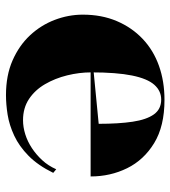

<svg xmlns="http://www.w3.org/2000/svg" viewBox="16 -571 570 642"><g transform="rotate(90 301.0 -250.0)"><path d="M314 -515Q402 -515 458.5 -480.5Q515 -446 542.5 -390Q570 -334 570 -268H219V-278L394 -295Q394 -362 387 -408.5Q380 -455 362.5 -479.5Q345 -504 313 -504Q284 -504 263.5 -481Q243 -458 232.5 -406.5Q222 -355 222 -270Q222 -230 232 -189.5Q242 -149 261.5 -115.5Q281 -82 311 -62Q341 -42 382 -42Q405 -42 429 -49.5Q453 -57 475 -71.5Q497 -86 515.5 -106Q534 -126 546 -153L558 -143Q533 -92 501 -60.5Q469 -29 433.5 -12.5Q398 4 363.5 9.5Q329 15 298 15Q232 15 182 -7Q132 -29 98 -65.5Q64 -102 46.5 -148Q29 -194 29 -242Q29 -305 50.5 -355.5Q72 -406 110 -442Q148 -478 200 -496.5Q252 -515 314 -515Z"/></g></svg>

Font: Kalnia SemiBold
Style: Regular
Weight: 600
Designer: Frida Medrano
Foundry: Frida Medrano
Version: Version 1.105